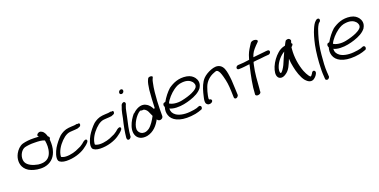

<svg xmlns="http://www.w3.org/2000/svg" viewBox="-19 -1704 5686 2881"><g transform="rotate(-20 2824.5 -263.5)"><path d="M98 -131C118 -92 155 -54 212 -33C261 -14 335 4 417 -8C512 -24 580 -83 611 -172C635 -235 635 -303 632 -351L631 -367C641 -380 645 -399 633 -411L620 -422C610 -457 595 -496 563 -515L551 -521C515 -545 449 -492 489 -467H491L495 -464C470 -466 443 -467 412 -467C345 -469 282 -462 231 -448C179 -432 135 -385 109 -337C66 -257 73 -181 98 -131ZM243 -386C284 -396 340 -403 395 -401H396C470 -401 524 -396 558 -378L559 -372C568 -319 573 -252 548 -181C520 -103 457 -59 340 -74C255 -89 186 -124 160 -171C152 -186 147 -200 146 -216C138 -291 186 -369 243 -386Z M702 -83C703 -95 706 -111 713 -132C739 -208 799 -281 862 -330C893 -352 918 -365 954 -370C966 -371 985 -372 995 -373C1018 -375 1056 -375 1082 -380H1083V-381C1132 -397 1129 -405 1129 -405C1140 -423 1138 -442 1122 -448C1112 -442 1103 -443 1090 -448C1073 -445 1070 -443 1049 -441C1018 -439 989 -439 956 -435C895 -429 846 -401 808 -371C765 -331 716 -270 685 -218C655 -165 618 -78 640 -26C656 2 702 18 756 20C877 24 991 -17 1055 -60C1085 -81 1124 -108 1144 -135H1145C1153 -146 1165 -169 1143 -180C1127 -188 1096 -165 1096 -165C1081 -149 1051 -128 1023 -111C999 -99 970 -86 940 -74C882 -51 779 -32 723 -54C702 -61 699 -62 701 -79Z M1242 -83C1243 -95 1246 -111 1253 -132C1279 -208 1339 -281 1402 -330C1433 -352 1458 -365 1494 -370C1506 -371 1525 -372 1535 -373C1558 -375 1596 -375 1622 -380H1623V-381C1672 -397 1669 -405 1669 -405C1680 -423 1678 -442 1662 -448C1652 -442 1643 -443 1630 -448C1613 -445 1610 -443 1589 -441C1558 -439 1529 -439 1496 -435C1435 -429 1386 -401 1348 -371C1305 -331 1256 -270 1225 -218C1195 -165 1158 -78 1180 -26C1196 2 1242 18 1296 20C1417 24 1531 -17 1595 -60C1625 -81 1664 -108 1684 -135H1685C1693 -146 1705 -169 1683 -180C1667 -188 1636 -165 1636 -165C1621 -149 1591 -128 1563 -111C1539 -99 1510 -86 1480 -74C1422 -51 1319 -32 1263 -54C1242 -61 1239 -62 1241 -79Z M1878 -640C1897 -640 1913 -654 1917 -673C1922 -693 1910 -709 1890 -709C1870 -709 1854 -693 1850 -675C1845 -655 1859 -640 1878 -640ZM1772 -294C1766 -270 1759 -244 1754 -217L1737 -134C1729 -95 1721 -27 1718 2L1717 3L1719 4V15C1719 22 1724 31 1728 34C1748 53 1785 27 1786 0V-10C1791 -92 1816 -199 1838 -294C1844 -319 1847 -341 1852 -362V-363C1858 -397 1867 -431 1878 -458L1886 -476C1890 -486 1888 -496 1884 -502C1870 -529 1833 -509 1823 -488L1822 -487L1816 -467C1804 -436 1792 -401 1785 -361C1780 -340 1778 -318 1772 -294Z M2272 -271C2267 -270 2261 -268 2256 -265C2238 -300 2214 -340 2168 -362C2088 -408 1996 -344 1958 -305C1955 -303 1950 -302 1948 -301C1911 -257 1875 -202 1854 -138C1831 -68 1837 -12 1863 28C1884 61 1932 98 2023 83H2024C2134 60 2201 -24 2242 -102C2250 -90 2264 -73 2290 -75C2322 -78 2339 -102 2338 -123C2338 -196 2338 -276 2343 -358C2349 -448 2356 -547 2378 -644C2382 -664 2386 -680 2391 -690L2402 -714C2418 -741 2352 -751 2334 -727L2323 -705C2315 -688 2308 -667 2303 -642C2298 -619 2293 -590 2289 -557C2279 -461 2276 -363 2272 -271ZM1906 -64C1904 -110 1928 -163 1952 -203C1977 -244 2012 -287 2051 -309L2052 -310C2071 -305 2089 -302 2110 -306C2133 -297 2157 -273 2166 -253L2187 -206C2191 -196 2195 -185 2202 -173C2170 -112 2127 -44 2079 -8C2042 15 2015 28 1967 15C1933 3 1908 -31 1906 -64Z M3008 -327C3049 -392 3028 -451 3002 -486C2979 -515 2946 -544 2884 -555C2758 -576 2664 -530 2591 -479C2540 -433 2490 -370 2453 -304C2437 -303 2426 -297 2421 -294C2403 -269 2413 -248 2420 -237C2405 -183 2406 -147 2419 -107C2447 -19 2554 45 2744 29C2800 24 2840 16 2870 6L2911 -8C2921 -10 2927 -15 2931 -18C2945 -40 2939 -60 2928 -67C2922 -72 2914 -74 2904 -71H2903L2861 -55C2837 -47 2797 -42 2748 -37C2651 -28 2572 -49 2531 -79C2492 -107 2473 -142 2476 -191C2498 -179 2534 -169 2582 -167C2668 -163 2749 -184 2812 -204C2891 -230 2965 -266 3008 -325ZM2497 -264C2525 -326 2589 -394 2648 -437C2693 -469 2732 -489 2790 -493C2874 -500 2915 -473 2943 -442C2960 -418 2975 -386 2953 -352C2937 -331 2908 -311 2874 -296V-295C2822 -271 2761 -253 2694 -239C2611 -222 2532 -238 2497 -264Z M3024 -65C3033 -55 3044 -47 3060 -47H3070C3093 -47 3116 -62 3120 -80C3124 -98 3108 -113 3085 -113H3084C3078 -120 3079 -145 3086 -175L3101 -238C3107 -258 3113 -278 3122 -301C3150 -380 3215 -440 3293 -467C3323 -479 3334 -483 3349 -472C3358 -466 3367 -454 3377 -436C3386 -415 3396 -389 3403 -360C3426 -274 3434 -224 3438 -114L3441 -18C3441 -9 3445 0 3452 4C3474 19 3509 -7 3510 -33L3506 -131C3503 -243 3499 -295 3485 -382C3475 -434 3462 -494 3413 -525C3366 -553 3317 -544 3265 -525C3213 -505 3166 -477 3133 -443C3084 -391 3056 -317 3035 -238L3020 -175C3011 -136 3001 -89 3024 -65Z M3679 -451H3672C3653 -451 3636 -436 3632 -420C3628 -402 3641 -389 3658 -389H3666C3716 -389 3770 -397 3833 -404L3826 -371C3794 -234 3762 -80 3758 39L3757 49L3756 50C3759 93 3845 81 3845 39L3844 29C3844 25 3847 7 3849 -18C3856 -118 3864 -254 3891 -369C3895 -385 3897 -400 3903 -416C3936 -421 3976 -424 4017 -427C4065 -432 4110 -439 4136 -439H4145C4162 -439 4182 -452 4186 -471C4190 -489 4181 -505 4161 -505H4152C4135 -505 4109 -501 4109 -501C4068 -498 3991 -490 3924 -482C3947 -551 3968 -577 4020 -633L4062 -675C4099 -714 4000 -741 3964 -701L3936 -658C3899 -600 3878 -564 3856 -485C3854 -480 3852 -474 3851 -468C3793 -459 3724 -451 3679 -451Z M4529 -485C4533 -498 4538 -514 4542 -526C4540 -542 4523 -569 4487 -560C4475 -558 4469 -554 4464 -549C4456 -536 4440 -508 4429 -484C4373 -472 4337 -451 4305 -422C4255 -379 4204 -312 4175 -242C4149 -177 4138 -113 4167 -75C4189 -46 4235 -39 4285 -73C4358 -117 4383 -196 4418 -278C4420 -234 4426 -187 4436 -143C4452 -61 4483 37 4529 96C4552 122 4574 140 4598 147C4651 163 4689 119 4708 94L4721 72C4747 25 4691 -12 4666 49L4652 68C4648 73 4638 85 4635 84L4634 83H4633C4629 82 4618 74 4607 57C4591 35 4575 4 4559 -34C4521 -136 4497 -270 4510 -402C4510 -413 4511 -421 4513 -430C4527 -437 4562 -475 4529 -485ZM4388 -404C4358 -344 4334 -277 4306 -218C4287 -178 4247 -118 4234 -120C4233 -120 4230 -120 4226 -121C4212 -140 4218 -188 4237 -231C4266 -300 4322 -365 4388 -404Z M4836 210C4861 225 4891 199 4891 173V172L4889 160C4889 151 4889 132 4886 105C4881 30 4887 -65 4897 -166C4905 -267 4927 -377 4958 -475C4978 -539 4988 -570 5013 -612C5020 -624 5024 -629 5025 -629L5026 -630L5039 -639C5046 -645 5051 -654 5053 -663C5057 -682 5045 -696 5028 -696C5019 -696 5009 -692 5003 -687L4992 -678C4964 -655 4943 -613 4927 -576C4898 -512 4875 -428 4856 -339C4834 -233 4821 -86 4819 4C4815 78 4819 132 4823 185C4825 207 4830 207 4836 210Z M5626 -327C5667 -392 5646 -451 5620 -486C5597 -515 5564 -544 5502 -555C5376 -576 5282 -530 5209 -479C5158 -433 5108 -370 5071 -304C5055 -303 5044 -297 5039 -294C5021 -269 5031 -248 5038 -237C5023 -183 5024 -147 5037 -107C5065 -19 5172 45 5362 29C5418 24 5458 16 5488 6L5529 -8C5539 -10 5545 -15 5549 -18C5563 -40 5557 -60 5546 -67C5540 -72 5532 -74 5522 -71H5521L5479 -55C5455 -47 5415 -42 5366 -37C5269 -28 5190 -49 5149 -79C5110 -107 5091 -142 5094 -191C5116 -179 5152 -169 5200 -167C5286 -163 5367 -184 5430 -204C5509 -230 5583 -266 5626 -325ZM5115 -264C5143 -326 5207 -394 5266 -437C5311 -469 5350 -489 5408 -493C5492 -500 5533 -473 5561 -442C5578 -418 5593 -386 5571 -352C5555 -331 5526 -311 5492 -296V-295C5440 -271 5379 -253 5312 -239C5229 -222 5150 -238 5115 -264Z"/></g></svg>

Font: Stray Cat
Style: ExBdExtObl
Weight: 800
Version: Version 1.0